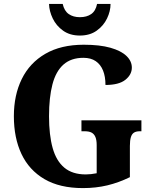

<svg xmlns="http://www.w3.org/2000/svg" viewBox="-20 -953 782 983"><path d="M405 10Q286 10 207.5 -36Q129 -82 90 -164.5Q51 -247 51 -358Q51 -466 91.5 -548.5Q132 -631 212 -677.5Q292 -724 409 -724Q491 -724 545.5 -708.5Q600 -693 627.5 -666.5Q655 -640 655 -607Q655 -571 622 -544.5Q589 -518 520 -518Q520 -561 507.5 -592Q495 -623 470 -640Q445 -657 407 -657Q344 -657 305 -622.5Q266 -588 248.5 -521Q231 -454 231 -358Q231 -262 249.5 -195.5Q268 -129 309.5 -94.5Q351 -60 419 -60Q432 -60 446 -61.5Q460 -63 475 -66V-210Q475 -236 468.5 -251.5Q462 -267 449 -274Q436 -281 413 -281H397V-337H704V-281H696Q677 -281 666 -274Q655 -267 650 -250.5Q645 -234 645 -206V-46Q588 -18 529.5 -4Q471 10 405 10ZM389 -771Q338 -771 303 -796Q268 -821 250 -858.5Q232 -896 231 -933H301Q309 -897 332 -881Q355 -865 389 -865Q424 -865 447 -881Q470 -897 477 -933H546Q546 -896 528 -858.5Q510 -821 475 -796Q440 -771 389 -771Z"/></svg>

Font: Noto Serif Khmer SemiCondensed ExtraBold
Style: Regular
Weight: 800
Width: 4
Designer: Danh Hong and the Monotype Design Team
Foundry: Monotype Imaging Inc.
Version: Version 2.004